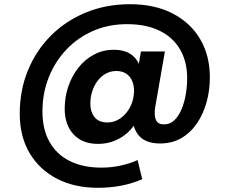

<svg xmlns="http://www.w3.org/2000/svg" viewBox="-20 -678 1094 914"><path d="M446 216Q334 216 250.5 172.5Q167 129 120.5 50Q74 -29 74 -136Q74 -248 113 -343Q152 -438 222.5 -508.5Q293 -579 389 -618.5Q485 -658 599 -658Q716 -658 801.5 -614Q887 -570 933 -491.5Q979 -413 979 -310Q979 -248 963.5 -192Q948 -136 918 -91.5Q888 -47 844 -21Q800 5 742 5Q671 5 638.5 -35.5Q606 -76 615 -142L618 -174L638 -118Q614 -61 562 -27Q510 7 447 7Q372 7 330 -38.5Q288 -84 288 -161Q288 -216 305 -266Q322 -316 353 -355.5Q384 -395 427 -418Q470 -441 522 -441Q579 -441 612 -413Q645 -385 652 -332L631 -317L651 -433H765L719 -169Q713 -132 721.5 -109Q730 -86 761 -86Q790 -86 810.5 -106Q831 -126 844.5 -158.5Q858 -191 864.5 -229.5Q871 -268 871 -305Q871 -385 837 -443Q803 -501 739 -532Q675 -563 585 -563Q497 -563 423.5 -531Q350 -499 296 -442Q242 -385 212 -309.5Q182 -234 182 -147Q182 -63 215.5 -3Q249 57 312 88.5Q375 120 462 120Q508 120 553 110.5Q598 101 635 84L657 175Q609 196 556 206Q503 216 446 216ZM491 -95Q525 -95 553 -114.5Q581 -134 598.5 -166.5Q616 -199 618 -239Q619 -268 610 -290.5Q601 -313 582 -326.5Q563 -340 534 -340Q506 -340 483 -327Q460 -314 444 -292.5Q428 -271 419 -243Q410 -215 410 -185Q410 -145 430.5 -120Q451 -95 491 -95Z"/></svg>

Font: DM Sans 20pt ExtraBold
Style: Regular
Weight: 800
Version: Version 4.004;gftools[0.9.30]